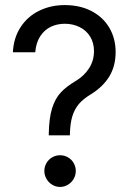

<svg xmlns="http://www.w3.org/2000/svg" viewBox="-20 -737 519 763"><path d="M282.2 -416Q314.5 -435.5 334 -465.8Q353.5 -496.1 353.5 -534.2Q353.5 -566.4 338.4 -591.3Q323.2 -616.2 296.4 -629.4Q269.5 -642.6 237.3 -642.6Q208 -642.6 182.6 -630.9Q157.2 -619.1 140.1 -593.3Q123 -567.4 120.1 -529.3H31.2Q34.2 -586.9 62 -629.4Q89.8 -671.9 135.7 -694.3Q181.6 -716.8 237.3 -716.8Q297.9 -716.8 343.8 -692.9Q389.6 -668.9 414.6 -626.5Q439.5 -584 439.5 -530.3Q439.5 -474.6 414.6 -433.6Q389.6 -392.6 342.8 -363.3Q311.5 -344.7 293.9 -324.2Q276.4 -303.7 267.6 -275.4Q258.8 -247.1 257.8 -204.1V-199.2H173.8V-204.1Q174.8 -267.6 187 -306.6Q199.2 -345.7 221.7 -369.6Q244.1 -393.6 282.2 -416ZM156.2 -57.6Q156.2 -74.2 164.6 -88.9Q172.9 -103.5 187.5 -111.8Q202.1 -120.1 218.8 -120.1Q235.4 -120.1 250 -111.8Q264.6 -103.5 272.9 -88.9Q281.2 -74.2 281.2 -57.6Q281.2 -41 272.9 -26.4Q264.6 -11.7 250 -2.9Q235.4 5.9 218.8 5.9Q202.1 5.9 187.5 -2.9Q172.9 -11.7 164.6 -26.4Q156.2 -41 156.2 -57.6Z"/></svg>

Font: WEMIX Pretendard Variable
Style: Regular
Weight: 400
Designer: Base glyphs from Inter by Rasmus Andersson; Hangeul glyphs from Noto Sans CJK(Source Han Sans) by Jang Soo-young and Kan
Foundry: Kil Hyung-jin
Version: Version 1.000;Glyphs 3.2 (3208)